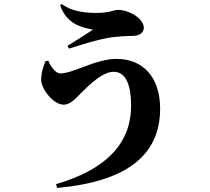

<svg xmlns="http://www.w3.org/2000/svg" viewBox="-20 -849 1040 952"><path d="M220 -548 206 -546C192 -515 179 -466 186 -437C197 -393 249 -330 296 -330C331 -330 361 -367 384 -390C425 -430 488 -493 544 -493C606 -493 630 -423 630 -326C630 -128 494 -5 258 64L263 83C594 53 774 -70 774 -310C774 -463 692 -557 558 -557C452 -557 346 -485 278 -485C255 -485 227 -525 220 -548ZM278 -824C310 -727 390 -712 441 -702C413 -683 354 -646 315 -622L322 -608C370 -623 468 -655 534 -664C563 -668 611 -671 637 -671C676 -671 693 -690 693 -712C693 -757 620 -800 565 -800C546 -800 522 -785 460 -785C412 -785 342 -788 286 -829Z"/></svg>

Font: Noto Serif SC Black
Style: Regular
Weight: 900
Designer: Ryoko NISHIZUKA 西塚涼子 (kana & ideographs); Frank Grießhammer (Latin, Greek & Cyrillic); Wenlong ZHANG 张文龙 (bopomofo); San
Foundry: Adobe
Version: Version 2.001;hotconv 1.1.0;makeotfexe 2.6.0